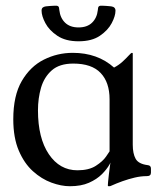

<svg xmlns="http://www.w3.org/2000/svg" viewBox="-20 -634 556 665"><path d="M359.5 -290Q359.5 -348.8 328.6 -381.2Q297.8 -413.8 233.8 -413.8Q185.8 -413.8 159.2 -390.2Q132.8 -366.8 122.1 -330.1Q111.5 -293.5 111.5 -252Q111.5 -155.8 149.1 -100Q186.8 -44.2 248.2 -44.2Q287.8 -44.2 311.8 -59.6Q335.8 -75 347.1 -91.4Q358.5 -107.8 359.5 -109.8ZM439.8 -133Q439.8 -102 449.8 -84Q459.8 -66 491.8 -62Q502.8 -61 502.8 -50V-36Q502.8 -24 488.8 -24Q468.2 -24 446.9 -19Q425.5 -14 404.5 -6.5Q383.5 1 363.5 10Q362.5 11 357.5 11H355.5Q353.5 11 353.5 8Q353.5 2 357 -29Q360.5 -60 365.5 -90H370.5Q368.5 -81 359.4 -64.5Q350.2 -48 332.8 -30.5Q315.2 -13 288.1 -1Q261 11 222 11Q192 11 158 -1.5Q124 -14 94 -41Q64 -68 45 -112.5Q26 -157 26 -221Q26 -303 55.5 -353.5Q85 -404 132 -427.5Q179 -451 232 -451Q318 -451 375 -400Q391.8 -408.8 404.6 -420.6Q417.5 -432.5 425.9 -441.8Q434.2 -451 436.8 -451Q439.8 -451 439.8 -449ZM252 -491Q207 -491 178.6 -510.1Q150.2 -529.2 137.1 -554Q124 -578.8 124 -597Q124 -604.2 127.8 -607.6Q131.5 -611 139 -612Q144.8 -612.5 154.2 -613.4Q163.8 -614.2 169.2 -614.2Q178.2 -615 181.8 -612Q185.2 -609 185.5 -599Q188.5 -571.8 205.5 -555.4Q222.5 -539 252 -539Q281.8 -539 298.8 -555.4Q315.8 -571.8 318.8 -599Q319 -609 322.5 -612Q326 -615 335 -614.2Q340.5 -614.2 350 -613.4Q359.5 -612.5 365 -612Q380 -610 380 -597Q380 -578.8 367 -554Q354 -529.2 326 -510.1Q298 -491 252 -491Z"/></svg>

Font: Young Serif Light
Style: Regular
Weight: 300
Designer: Bastien Sozeau
Foundry: NBR — Bastien Sozeau
Version: Version 5.001